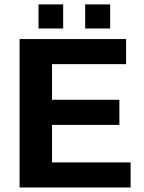

<svg xmlns="http://www.w3.org/2000/svg" viewBox="-20 -832 640 852"><path d="M66.9 0V-658.7H539.6V-547.4H210.9V-389.2H509.8V-277.8H210.9V-111.3H559.6V0ZM357.9 -705.6V-812.5H468.8V-705.6ZM150.9 -705.6V-812.5H260.3V-705.6Z"/></svg>

Font: Liberation Mono
Style: Bold
Weight: 700
Monospace: yes
Designer: Steve Matteson
Foundry: Ascender Corporation
Version: Version 2.1.5